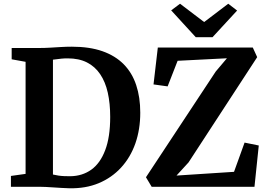

<svg xmlns="http://www.w3.org/2000/svg" viewBox="-20 -1000 1434 1028"><path d="M350.5 8Q331.5 7.5 310 6.2Q288.5 5 267 3.5Q245.5 2 225.8 1Q206 0 189.5 0H38.5V-58L117 -69V-669L42.5 -682.5V-743H188Q220 -743 248.5 -744.8Q277 -746.5 305.5 -748.2Q334 -750 365 -750Q459.5 -750 528.5 -725.8Q597.5 -701.5 642.5 -655.8Q687.5 -610 709.2 -544.5Q731 -479 731 -396.5Q731 -307 704.8 -232.2Q678.5 -157.5 628.5 -103Q578.5 -48.5 508.5 -19.2Q438.5 10 350.5 8ZM357.5 -56.5Q421 -57.5 468.8 -91.5Q516.5 -125.5 543.2 -195.8Q570 -266 570 -374Q570 -446.5 557 -504.2Q544 -562 516.2 -603Q488.5 -644 445.5 -665.8Q402.5 -687.5 342.5 -687.5Q324 -687.5 309.2 -686Q294.5 -684.5 283 -682.8Q271.5 -681 263.5 -680.5V-65.5Q278 -62 293.5 -59.8Q309 -57.5 324.8 -57Q340.5 -56.5 357.5 -56.5ZM792 0 761.5 -51 1135 -617 1195 -688 931 -674.5 877.5 -537.5 802 -548 825 -745.5H1333.5L1357 -694L989.5 -130.5L925 -60L1233 -80L1289.5 -236.5L1365.5 -221L1342.5 0ZM1028 -801 896.5 -944.5 944 -980 1073 -882 1202 -980 1249.5 -943.5 1118 -801Z"/></svg>

Font: Merriweather 24pt
Style: Bold
Weight: 700
Designer: Eben Sorkin
Foundry: Eben Sorkin
Version: Version 2.100